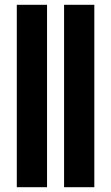

<svg xmlns="http://www.w3.org/2000/svg" viewBox="-20 -750 463 800"><path d="M50 30V-730H176V30ZM247 30V-730H373V30Z"/></svg>

Font: Tektur SemiCondensed SemiBold
Style: Regular
Weight: 600
Width: 4
Designer: Adam Jagosz
Foundry: Adam Jagosz
Version: Version 1.005;gftools[0.9.30]